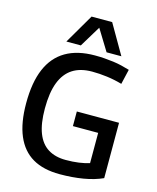

<svg xmlns="http://www.w3.org/2000/svg" viewBox="-134 -1015 910 1116"><g transform="rotate(15 320.5 -456.5)"><path d="M39 -339Q39 -464 74 -546Q109 -628 179 -669Q249 -710 354 -710Q384 -710 411.5 -708Q439 -706 465.5 -702.5Q492 -699 517 -693Q542 -687 565 -680L544 -590Q499 -603 452.5 -609Q406 -615 363 -615Q292 -615 245.5 -585Q199 -555 175.5 -494Q152 -433 152 -337Q152 -247 174 -190Q196 -133 239.5 -106Q283 -79 346 -79Q389 -79 424.5 -84Q460 -89 488 -98V-280H336V-368H590V-35Q540 -12 474.5 -1Q409 10 334 10Q235 10 170 -28Q105 -66 72 -143.5Q39 -221 39 -339ZM172 -745 276 -923H400L503 -745H414L336 -872L259 -745Z"/></g></svg>

Font: Georama ExtraCondensed Thin Medium
Style: Regular
Weight: 500
Version: Version 1.001